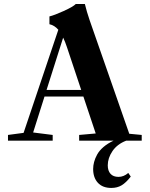

<svg xmlns="http://www.w3.org/2000/svg" viewBox="-20 -696 741 950"><path d="M19.5 0V-28.3L96.7 -38.6L268.6 -548.8Q249.5 -570.8 224.6 -576.2V-614.7Q249 -620.6 295.4 -641.6Q341.8 -662.6 355 -676.3H399.9Q409.2 -637.7 423.3 -596.7L619.6 -34.2L681.2 -28.3V0H604.5Q560.1 17.1 536.6 51.5Q513.2 85.9 513.2 122.1Q513.2 148.9 526.9 164.1Q540.5 179.2 566.4 179.2Q592.3 179.2 614.7 159.7L627 177.7Q603.5 208 581.8 220.9Q560.1 233.9 530.8 233.9Q487.8 233.9 464.4 208.5Q440.9 183.1 440.9 140.1Q440.9 123 445.6 105.5Q450.2 87.9 460.7 68.6Q471.2 49.3 492.2 31.2Q513.2 13.2 542 0H371.6V-28.3L453.6 -35.6L392.6 -218.3H200.2L144 -40.5L240.7 -28.3V0ZM311.5 -461.9Q302.7 -488.8 292.5 -509.8L210.4 -251H381.8Z"/></svg>

Font: Elstob
Style: Bold
Weight: 700
Designer: Peter S. Baker
Version: Version 1.015